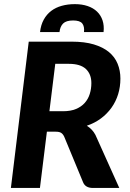

<svg xmlns="http://www.w3.org/2000/svg" viewBox="-20 -932 646 952"><path d="M34 0ZM212.5 -279 178 0H34L122.5 -725.5H335Q399.5 -725.5 445.2 -711.8Q491 -698 520.2 -673.8Q549.5 -649.5 563.2 -615.8Q577 -582 577 -542.5Q577 -501.5 565.8 -465Q554.5 -428.5 533 -398.2Q511.5 -368 480.8 -345Q450 -322 410.5 -308.5Q423.5 -300.5 434.2 -289.5Q445 -278.5 453 -263.5L571.5 0H441Q403.5 0 392 -28L298.5 -254Q292.5 -267 283.5 -273Q274.5 -279 256.5 -279ZM254 -615.5 225 -380.5H292.5Q330 -380.5 356.5 -391.5Q383 -402.5 400 -421.5Q417 -440.5 425 -466Q433 -491.5 433 -520Q433 -564.5 405.8 -590Q378.5 -615.5 321.5 -615.5ZM351.5 -911.5Q386.5 -911.5 414.5 -902Q442.5 -892.5 461.2 -874.5Q480 -856.5 488.5 -830.8Q497 -805 493.5 -773H396.5Q399.5 -800.5 388 -815.5Q376.5 -830.5 342.5 -830.5Q308 -830.5 293 -815.5Q278 -800.5 275 -773H178.5Q182.5 -808.5 197 -834.8Q211.5 -861 234 -878Q256.5 -895 286.2 -903.2Q316 -911.5 351.5 -911.5Z"/></svg>

Font: Lato Heavy
Style: Italic
Weight: 800
Italic angle: -7°
Designer: Lukasz Dziedzic
Foundry: tyPoland Lukasz Dziedzic
Version: Version 2.007; 2014-02-27